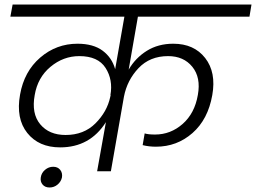

<svg xmlns="http://www.w3.org/2000/svg" viewBox="-20 -760 1136 852"><path d="M411 0 450 -218Q379 -106 247 -106Q152 -106 101 -170Q50 -234 69 -340Q87 -443 158.5 -504.5Q230 -566 324 -566Q394 -566 435.5 -535Q477 -504 491 -453L532 -686H26L36 -740H1096L1087 -686H592L551 -451Q581 -503 631.5 -534.5Q682 -566 749 -566Q841 -566 890.5 -502.5Q940 -439 922 -338Q903 -230 834 -169.5Q765 -109 672 -109Q641 -109 613 -116L622 -168Q638 -163 668 -163Q737 -163 790.5 -210Q844 -257 858 -339Q872 -416 833.5 -463.5Q795 -511 726 -511Q645 -511 594.5 -457.5Q544 -404 530 -331L472 0ZM271 -161Q352 -161 403.5 -212.5Q455 -264 469 -329L471 -338H470Q482 -406 448.5 -458.5Q415 -511 332 -511Q261 -511 204 -463.5Q147 -416 134 -338Q119 -256 158.5 -208.5Q198 -161 271 -161ZM161 27Q164 7 180 -6.5Q196 -20 216 -20Q236 -20 247 -6.5Q258 7 255 27Q251 46 235.5 59Q220 72 200 72Q180 72 169 59Q158 46 161 27Z"/></svg>

Font: Poppins Light
Style: Italic
Weight: 300
Italic angle: -10°
Designer: Ninad Kale (Devanagari), Jonny Pinhorn (Latin)
Foundry: Indian Type Foundry
Version: Version 3.200;PS 1.000;hotconv 16.6.54;makeotf.lib2.5.65590